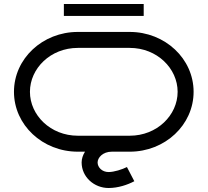

<svg xmlns="http://www.w3.org/2000/svg" viewBox="-20 -760 1040 962"><path d="M300 -740V-680H700V-740ZM50 -300C50 -134 193 0 370 0H405.9C395.2 17 389 35.6 389 54C389 127 452 182 524 182C572 182 619 166 653 148L616 77C592 89 552 102 524 102C491 102 469 78 469 54C469 30 495 0 540 0H630C807 0 950 -134 950 -300C950 -466 807 -600 630 -600H370C193 -600 50 -466 50 -300ZM130 -300C130 -417 233 -520 370 -520H630C767 -520 870 -417 870 -300C870 -183 767 -80 630 -80H370C233 -80 130 -183 130 -300Z"/></svg>

Font: KetosagCBd
Style: Regular
Weight: 500
Designer: gluk
Foundry: gluk
Version: Version 00.0024